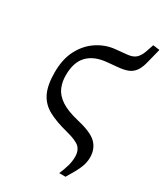

<svg xmlns="http://www.w3.org/2000/svg" viewBox="-194 -664 829 954"><g transform="rotate(30 220.5 -187.0)"><path d="M308 205Q321 174 328.5 148Q336 122 336 94Q336 61 316.5 42Q297 23 238 8Q170 -9 125.5 -33Q81 -57 59.5 -100.5Q38 -144 38 -218Q38 -295 66.5 -348.5Q95 -402 142 -432.5Q189 -463 243 -468L305 -474Q338 -477 354.5 -492.5Q371 -508 381 -538L395 -579L433 -574L414 -498Q405 -459 390.5 -438.5Q376 -418 354 -409Q332 -400 299 -397L235 -391Q166 -384 129.5 -345.5Q93 -307 93 -233Q93 -195 106.5 -163.5Q120 -132 155.5 -108Q191 -84 258 -68Q341 -49 371.5 -18Q402 13 402 61Q402 94 387.5 126Q373 158 344 205Z"/></g></svg>

Font: Source Serif 4 Caption
Style: Regular
Weight: 400
Designer: Frank Grießhammer
Foundry: Adobe Systems Incorporated
Version: Version 4.004;hotconv 1.0.117;makeotfexe 2.5.65602